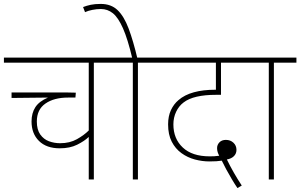

<svg xmlns="http://www.w3.org/2000/svg" viewBox="-20 -916 1533 980"><path d="M574 -596H459V0H433V-217Q411 -196 374 -177.5Q337 -159 285 -159Q217 -159 179 -196.5Q141 -234 141 -296Q141 -339 160.5 -369Q180 -399 225 -418L39 -416V-444H261Q293 -444 321.5 -444Q350 -444 367 -443L365 -418H327Q256 -418 212 -387.5Q168 -357 168 -296Q168 -254 185.5 -229.5Q203 -205 230 -195Q257 -185 287 -185Q336 -185 372.5 -205.5Q409 -226 433 -250V-596H0V-622H574Z M684 -596V0H658V-596H559V-622H799V-596ZM656 -615Q632 -717 607.5 -772Q583 -827 556 -848.5Q529 -870 495 -870Q473 -870 451 -865.5Q429 -861 414 -854L404 -880Q422 -887 443 -891.5Q464 -896 494 -896Q547 -896 580 -864.5Q613 -833 636.5 -770.5Q660 -708 682 -615Z M1192 44Q1179 25 1163.5 -1Q1148 -27 1134.5 -52Q1121 -77 1112 -96Q1099 -94 1084.5 -93Q1070 -92 1049 -92Q1012 -92 974.5 -102Q937 -112 906 -134.5Q875 -157 856.5 -193Q838 -229 838 -281Q838 -323 852.5 -354Q867 -385 891 -405Q922 -432 969.5 -445Q1017 -458 1079 -458H1082V-596H784V-622H1268V-596H1108V-432H1082Q1026 -432 984.5 -422.5Q943 -413 917 -393Q893 -375 879 -345.5Q865 -316 865 -281Q865 -208 913 -163Q961 -118 1050 -118Q1061 -118 1073.5 -118.5Q1086 -119 1099 -121Q1094 -130 1091 -139.5Q1088 -149 1088 -160Q1088 -177 1100 -189.5Q1112 -202 1133 -202Q1156 -202 1171.5 -187.5Q1187 -173 1187 -151Q1187 -132 1174 -119Q1161 -106 1138 -102Q1170 -36 1214 31Z M1378 -596V0H1352V-596H1253V-622H1493V-596Z"/></svg>

Font: Noto Sans Devanagari Thin
Style: Regular
Weight: 100
Designer: Jelle Bosma - Monotype Design Team
Foundry: Monotype Imaging Inc.
Version: Version 2.004; ttfautohint (v1.8.4.7-5d5b)